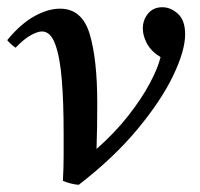

<svg xmlns="http://www.w3.org/2000/svg" viewBox="-43 -500 554 531"><path d="M131 0Q133 -36 133 -69.5Q133 -103 133 -134Q133 -216 128 -278.5Q123 -341 110 -377Q97 -413 73 -413Q61 -413 42 -402.5Q23 -392 0 -368Q-7 -373 -12.5 -378Q-18 -383 -23 -389Q13 -433 51 -454.5Q89 -476 123 -476Q184 -476 205 -406Q226 -336 226 -214Q226 -185 225.5 -150.5Q225 -116 224 -88Q274 -132 311 -179Q348 -226 371 -269Q394 -312 401 -342Q375 -358 363.5 -379.5Q352 -401 352 -421Q352 -445 366.5 -462.5Q381 -480 406 -480Q429 -480 449 -462Q469 -444 469 -405Q469 -360 436 -291Q403 -222 337.5 -143Q272 -64 175 11Q167 11 153 7.5Q139 4 131 0Z"/></svg>

Font: Tiro Tamil
Style: Italic
Weight: 400
Italic angle: -11°
Designer: Tamil: Fernando Mello & Fiona Ross, assisted by Kaja Sojewska. Latin: John Hudson with Paul Hanslow, assisted by Kaja So
Foundry: Tiro Typeworks Ltd.
Version: Version 1.52